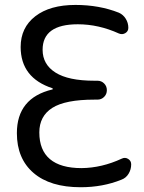

<svg xmlns="http://www.w3.org/2000/svg" viewBox="-20 -785 596 794"><path d="M483.4 -128.9Q497.1 -135.7 509.8 -127.9Q522.5 -120.1 522.5 -105.5Q522.5 -84 511.7 -66.4Q501 -48.8 482.4 -42Q405.3 -10.7 313.5 -10.7Q187.5 -10.7 118.7 -69.8Q49.8 -128.9 49.8 -234.4Q49.8 -379.9 196.3 -415Q198.2 -415 198.2 -417Q198.2 -418.9 197.3 -419.9Q65.4 -462.9 65.4 -590.8Q65.4 -670.9 126 -717.8Q186.5 -764.6 292 -764.6Q390.6 -764.6 471.7 -732.4Q489.3 -724.6 500 -707.5Q510.7 -690.4 510.7 -669.9Q510.7 -655.3 498 -647.9Q485.4 -640.6 471.7 -646.5Q387.7 -684.6 301.8 -684.6Q156.2 -684.6 156.2 -579.1Q156.2 -518.6 209.5 -484.9Q262.7 -451.2 370.1 -451.2H382.8Q399.4 -451.2 410.6 -439.9Q421.9 -428.7 421.9 -412.1Q421.9 -395.5 410.6 -384.3Q399.4 -373 382.8 -373H370.1Q250 -373 196.3 -338.9Q142.6 -304.7 142.6 -237.3Q142.6 -164.1 186.5 -127Q230.5 -89.8 317.4 -89.8Q401.4 -90.8 483.4 -128.9Z"/></svg>

Font: Gen Jyuu GothicX Regular
Style: Regular
Weight: 400
Designer: [Source Han Sans]
Ryoko NISHIZUKA  (kana & ideographs); Paul D. Hunt (Latin, Greek & Cyrillic); Wenlong ZHANG  (bopomofo
Version: Version 1.002.20150607